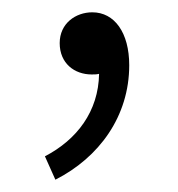

<svg xmlns="http://www.w3.org/2000/svg" viewBox="-20 -116 290 312"><path d="M70 176C141 140 190 73 190 -10C190 -63 166 -96 130 -96C103 -96 77 -78 77 -46C77 -13 101 5 129 5C133 5 137 5 141 4C140 65 105 111 53 138Z"/></svg>

Font: Noto Sans Japanese Light
Style: Regular
Weight: 300
Designer: Ryoko NISHIZUKA (kana & ideographs); Paul D. Hunt (Latin, Greek & Cyrillic); Wenlong ZHANG (bopomofo); Sandoll Communica
Foundry: Adobe Systems Incorporated
Version: Version 1.000;PS 1;hotconv 1.0.78;makeotf.lib2.5.61930